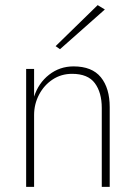

<svg xmlns="http://www.w3.org/2000/svg" viewBox="-20 -729 530 749"><path d="M389 -692 214 -537 197 -549 361 -709ZM113 -460V-352Q130 -405 171.5 -437.5Q213 -470 267 -470Q339 -470 373.5 -427.5Q408 -385 408 -311V0H377V-308Q377 -368 350 -404.5Q323 -441 261 -441Q219 -441 185.5 -419Q152 -397 132.5 -360Q113 -323 113 -280V0H82V-460Z"/></svg>

Font: Jost* Thin
Style: Regular
Weight: 200
Version: Version 3.7